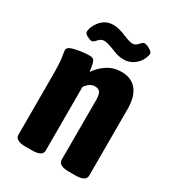

<svg xmlns="http://www.w3.org/2000/svg" viewBox="-172 -805 825 907"><g transform="rotate(30 241.0 -351.0)"><path d="M50 -30V-349Q50 -420 45 -450Q40 -480 40 -487Q40 -505 82 -513.5Q124 -522 155 -522Q174 -522 180 -511Q186 -500 188.5 -482.5Q191 -465 193 -455Q215 -488 248.5 -509.5Q282 -531 324 -531Q379 -531 407.5 -495.5Q436 -460 436 -392V-30Q436 2 378 2H344Q286 2 286 -30V-358Q286 -384 278 -396.5Q270 -409 249 -409Q222 -409 199 -377V-30Q199 -14 185 -6Q171 2 142 2H107Q50 2 50 -30ZM86 -614Q86 -618 87.5 -625Q89 -632 91 -638Q120 -704 180 -704Q210 -704 254 -685Q286 -672 300 -672Q310 -672 317 -676.5Q324 -681 332 -690Q333 -691 338.5 -696.5Q344 -702 351 -702Q363 -702 380.5 -691.5Q398 -681 398 -671Q398 -665 391 -647Q380 -620 355.5 -603Q331 -586 302 -586Q284 -586 267.5 -590.5Q251 -595 230 -604Q197 -617 180 -617Q169 -617 161.5 -612Q154 -607 146 -598Q145 -597 139.5 -591.5Q134 -586 128 -586Q119 -586 102.5 -594.5Q86 -603 86 -614Z"/></g></svg>

Font: Asap Condensed
Style: Bold
Weight: 700
Designer: Pablo Cosgaya
Foundry: Omnibus-Type
Version: Version 1.010; ttfautohint (v1.8)